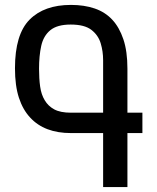

<svg xmlns="http://www.w3.org/2000/svg" viewBox="-20 -762 640 782"><path d="M400 -220H269Q161 -220 103 -283Q73 -315 57 -364Q41 -413 41 -484Q41 -622 100.5 -682Q160 -742 269 -742Q323 -742 365.5 -727.5Q408 -713 437 -682Q466 -651 482.5 -602Q499 -553 499 -482V-303H560V-220H499V0H400ZM400 -303V-517Q400 -553 390 -586Q380 -619 352 -640.5Q324 -662 268 -662Q213 -662 185 -639Q157 -616 148 -575.5Q139 -535 139 -482Q139 -442 143.5 -409.5Q148 -377 162 -354Q176 -330 201 -316.5Q226 -303 269 -303Z"/></svg>

Font: PlemolJP35 Console
Style: Regular
Weight: 400
Version: v2.0.3; ttfautohint (v1.8.4.7-5d5b-dirty) -l 6 -r 45 -G 200 